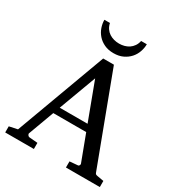

<svg xmlns="http://www.w3.org/2000/svg" viewBox="-206 -1031 1086 1167"><g transform="rotate(30 337.0 -447.5)"><path d="M314 -558.1 216.8 -295.9H412.1ZM431.2 0V-43L488.8 -47.9Q493.7 -47.9 497.1 -54.4Q500.5 -61 499 -64.9L430.2 -248H199.2L132.8 -67.9Q131.8 -64.9 132.8 -61.5Q133.8 -58.1 136.2 -54.9Q138.7 -51.8 141.6 -49.8Q144.5 -47.9 147 -47.9L206.1 -43V0H4.9V-43L63 -55.2L295.9 -687H371.1L603 -69.8Q606.4 -59.6 609.6 -56.2Q612.8 -52.7 624 -50.8L668.9 -43V0ZM482.4 -894.5Q482.4 -868.2 473.1 -841.6Q463.9 -814.9 445.1 -793.7Q426.3 -772.5 398.4 -759.3Q370.6 -746.1 333.5 -746.1Q295.9 -746.1 268.1 -759.3Q240.2 -772.5 221.7 -793.7Q203.1 -814.9 193.8 -841.6Q184.6 -868.2 184.6 -894.5H223.6Q228 -873 238.8 -857.7Q249.5 -842.3 264.6 -832.5Q279.8 -822.8 297.4 -818.1Q314.9 -813.5 333.5 -813.5Q352.1 -813.5 369.6 -818.1Q387.2 -822.8 401.9 -832.5Q416.5 -842.3 427.2 -857.7Q438 -873 442.4 -894.5Z"/></g></svg>

Font: Charis SIL Viet
Style: Regular
Weight: 400
Foundry: SIL International
Version: Version 5.000